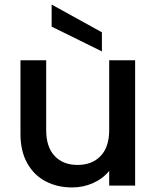

<svg xmlns="http://www.w3.org/2000/svg" viewBox="-20 -816 689 844"><path d="M574 -551V0H460V-65Q433 -31 389.5 -11.5Q346 8 297 8Q232 8 180.5 -19Q129 -46 99.5 -99Q70 -152 70 -227V-551H183V-244Q183 -170 220 -130.5Q257 -91 321 -91Q385 -91 422.5 -130.5Q460 -170 460 -244V-551ZM428 -674V-590L207 -699V-796Z"/></svg>

Font: Poppins-tnum Medium
Style: Regular
Weight: 500
Designer: Ninad Kale (Devanagari), Jonny Pinhorn (Latin)
Foundry: Indian Type Foundry
Version: Version 4.004